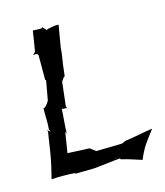

<svg xmlns="http://www.w3.org/2000/svg" viewBox="-95 -649 643 747"><g transform="rotate(-15 227.0 -275.5)"><path d="M95 -480C97 -480 101 -476 102 -474V-375L103 -373C104 -373 105 -371 105 -371C101 -345 95 -319 91 -293C90 -291 88 -288 86 -286V-285C82 -280 75 -269 68 -269L67 -268C66 -242 69 -212 66 -183C67 -181 69 -177 71 -174C65 -177 62 -180 59 -185V-184C60 -182 61 -177 60 -173L47 -89C42 -58 33 -22 26 6H27C53 4 88 4 116 6L122 8V9H127C127 9 126 10 127 10C127 10 128 9 128 9C151 9 175 8 198 8L297 -3C299 -4 301 -3 303 -3L307 1C336 7 364 18 388 25V24C394 9 404 -12 415 -29C427 -47 443 -67 454 -82V-83C420 -78 380 -69 342 -64L331 -59C330 -59 328 -58 327 -57H323L222 -55L200 -72C171 -73 142 -75 112 -76L125 -158C127 -156 129 -151 131 -149H132C131 -150 130 -152 129 -154C130 -185 134 -218 135 -248C137 -247 143 -247 146 -247C150 -247 155 -246 157 -245C155 -247 153 -251 153 -254L165 -359C166 -357 165 -354 165 -351H166C167 -355 176 -370 179 -367V-368C182 -396 186 -428 191 -457L193 -480C198 -509 203 -539 208 -568C208 -568 207 -568 193 -568C183 -567 172 -564 161 -562C161 -561 159 -559 159 -558C158 -559 158 -560 157 -561L145 -574C144 -574 144 -575 144 -576H143V-572H141C141 -572 138 -571 138 -571C128 -571 116 -571 106 -572L105 -571C101 -545 97 -517 92 -490C89 -486 85 -482 81 -480ZM285 -7V-8H286L289 -5C288 -6 286 -6 285 -7Z"/></g></svg>

Font: Charger Mayhem
Style: Obl
Weight: 400
Designer: Jasper
Foundry: Cannot Into Space Fonts
Version: Version 0.98